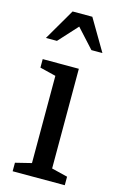

<svg xmlns="http://www.w3.org/2000/svg" viewBox="-121 -841 555 893"><g transform="rotate(15 156.0 -395.0)"><path d="M113 -480 36 -499V-540H210V-60L287 -41V0H36V-41L113 -60ZM297 -639 208 -790H113L25 -639H78L161 -730L244 -639Z"/></g></svg>

Font: Domine
Style: Regular
Weight: 400
Designer: Pablo Impallari, Rodrigo Fuenzalida, Brenda Gallo
Foundry: Pablo Impallari, Rodrigo Fuenzalida, Brenda Gallo
Version: Version 2.000